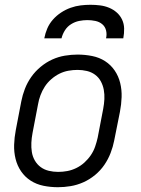

<svg xmlns="http://www.w3.org/2000/svg" viewBox="-20 -770 590 802"><path d="M222 12Q191 12 161.5 6Q132 0 108 -15.5Q84 -31 68 -54.5Q52 -78 45 -106.5Q38 -135 39 -165.5Q40 -196 46 -227L69 -347Q74 -373 84 -399Q94 -425 110.5 -448.5Q127 -472 150 -491Q173 -510 198.5 -521.5Q224 -533 251 -537.5Q278 -542 304 -542Q335 -542 365 -536Q395 -530 419 -514.5Q443 -499 459 -475.5Q475 -452 482 -423.5Q489 -395 488 -364.5Q487 -334 481 -303L457 -183Q452 -157 442 -131Q432 -105 416 -81.5Q400 -58 377 -39Q354 -20 328 -8.5Q302 3 275 7.5Q248 12 222 12ZM223 -52Q242 -52 261 -55.5Q280 -59 298.5 -68Q317 -77 332.5 -91Q348 -105 359.5 -122Q371 -139 377.5 -158Q384 -177 388 -195L411 -315Q415 -336 416 -356Q417 -376 413.5 -395Q410 -414 401 -430.5Q392 -447 377 -458Q362 -469 343 -473.5Q324 -478 304 -478Q285 -478 265.5 -474.5Q246 -471 228 -462Q210 -453 194 -439Q178 -425 167 -408Q156 -391 149 -372Q142 -353 139 -335L116 -215Q112 -194 111 -174Q110 -154 113 -135Q116 -116 125.5 -99.5Q135 -83 150 -72Q165 -61 184 -56.5Q203 -52 223 -52ZM165 -610Q169 -631 177.5 -651Q186 -671 201 -688Q216 -705 235 -717.5Q254 -730 275 -737.5Q296 -745 317 -747.5Q338 -750 358 -750Q378 -750 398 -747.5Q418 -745 436 -737.5Q454 -730 468 -717.5Q482 -705 490 -688Q498 -671 498.5 -651Q499 -631 495 -610H423Q427 -627 423 -643Q419 -659 407 -669Q395 -679 378.5 -682.5Q362 -686 345 -686Q328 -686 310.5 -682.5Q293 -679 277 -669Q261 -659 251 -643Q241 -627 237 -610Z"/></svg>

Font: Lode
Style: Italic
Weight: 400
Italic angle: -11°
Monospace: yes
Designer: Belleve Invis
Foundry: Belleve Invis
Version: Version 29.2.0; ttfautohint (v1.8.3)